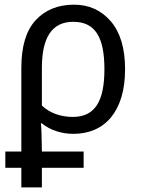

<svg xmlns="http://www.w3.org/2000/svg" viewBox="-20 -566 609 826"><path d="M160.2 240.2V155.8H339.8V85.9H160.2C158.7 31.2 159.2 -13.7 155.8 -35.2H160.2C195.8 -5.9 245.1 9.8 295.9 9.8C432.1 9.8 518.1 -88.4 518.1 -268.1C518.1 -357.9 497.6 -426.8 456.5 -474.6C415.5 -522 362.8 -545.9 298.8 -545.9C229.5 -545.9 174.3 -523.4 133.3 -479C92.3 -434.6 71.8 -366.2 71.8 -274.9V85.9H2.9V155.8H71.8V240.2ZM293 -63C243.7 -63 194.8 -78.6 160.2 -111.8V-273.9C160.2 -406.2 204.6 -472.2 294.9 -472.2C390.1 -472.2 429.2 -405.3 429.2 -268.1C429.2 -133.3 390.6 -63 293 -63Z"/></svg>

Font: Avrile Sans
Style: Regular
Weight: 400
Designer: Monotype Design Team, Google (font), Stefan Peev (BGR Cyrillic), Cristiano Sobral (main changes)
Foundry: The Avrile Sans Project Authors
Version: Version 3.110